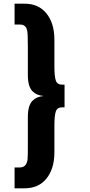

<svg xmlns="http://www.w3.org/2000/svg" viewBox="-20 -837 490 1041"><path d="M317 -378H330V-255H317Q290.5 -255 282.8 -233.2Q275 -211.5 275 -157V-12Q275 77.5 232.2 130.8Q189.5 184 113 184H59V71H86Q108 71 118 57.8Q128 44.5 129.5 26.8Q131 9 131 -36.5Q131 -46 131 -51V-203Q131 -234.5 137.5 -256.8Q144 -279 156.5 -291Q169 -303 183 -308.8Q197 -314.5 216.5 -316.5Q197 -318.5 183 -324.2Q169 -330 156.5 -342Q144 -354 137.5 -376.2Q131 -398.5 131 -430V-582Q131 -654.5 127.5 -671Q121.5 -698.5 99 -703Q93.5 -704 86 -704H59V-817H113Q189.5 -817 232.2 -763.8Q275 -710.5 275 -621V-476Q275 -421.5 282.8 -399.8Q290.5 -378 317 -378Z"/></svg>

Font: League Mono Condensed ExtraBold
Style: Regular
Weight: 800
Width: 1
Designer: Tyler Finck
Foundry: The League of Moveable Type / Tyler Finck
Version: Version 2.210